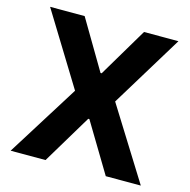

<svg xmlns="http://www.w3.org/2000/svg" viewBox="-106 -832 927 936"><g transform="rotate(15 357.0 -363.5)"><path d="M207.4 -727.3H33L256.4 -363.6L28.8 0H204.9L354 -248.2H359.7L508.9 0H685.7L458.8 -363.6L680.8 -727.3H507.1L359.7 -479.4H354Z"/></g></svg>

Font: Magic Ui Pro
Style: Bold
Weight: 700
Designer: Stefan Endress, Andreas Faust
Version: Version 1.000;FEAKit 1.0